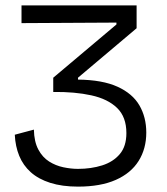

<svg xmlns="http://www.w3.org/2000/svg" viewBox="-20 -680 622 714"><path d="M270 14Q211 14 167 0Q123 -14 94.5 -39.5Q66 -65 51.5 -100.5Q37 -136 35 -179L106 -198Q107 -153 122.5 -124Q138 -95 162.5 -79.5Q187 -64 215.5 -58Q244 -52 270 -52Q319 -52 360 -65Q401 -78 425.5 -107Q450 -136 450 -185Q450 -245 415.5 -278.5Q381 -312 319.5 -325.5Q258 -339 178 -338V-391L413 -589V-596L60 -594V-660H488V-575L270 -391V-384Q361 -383 417 -357.5Q473 -332 498.5 -288Q524 -244 524 -187Q524 -127 495.5 -81.5Q467 -36 410.5 -11Q354 14 270 14Z"/></svg>

Font: Bricolage Grotesque Light
Style: Regular
Weight: 300
Designer: Mathieu Triay
Foundry: Atelier Triay
Version: Version 1.000;gftools[0.9.30]